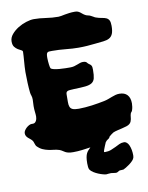

<svg xmlns="http://www.w3.org/2000/svg" viewBox="-92 -735 748 969"><g transform="rotate(-10 282.5 -250.5)"><path d="M522.9 106Q521 114.3 513.2 122.6Q505.4 130.9 495.6 138.2Q485.8 145.5 476.6 150.9Q467.3 156.2 462.9 158.2Q459 159.2 452.6 158.9Q446.3 158.7 440.9 160.2Q434.1 164.1 431.2 166Q428.2 168 421.9 168Q416 168 409.9 166.5Q403.8 165 397.9 165Q387.2 165 382.8 166Q378.4 167 374 167Q368.7 167 357.4 164.1Q346.2 161.1 333.7 156Q321.3 150.9 310.1 143.8Q298.8 136.7 293 127.9Q290 122.6 289.1 114.3Q288.1 106 288.1 96.2Q288.1 77.1 290.3 64.9Q292.5 52.7 296.6 44.7Q300.8 36.6 306.2 31Q311.5 25.4 317.9 19Q298.3 22 274.9 24.9Q251.5 27.8 229 27.8Q213.4 27.8 204.3 25.6Q195.3 23.4 189 20Q182.6 16.6 176.8 12.5Q170.9 8.3 162.1 4.9Q148.4 0.5 134.3 -1Q120.1 -2.4 106 -5.4Q91.8 -8.3 77.6 -14.6Q63.5 -21 49.8 -35.2Q48.3 -36.6 46.9 -40.3Q45.4 -43.9 43.9 -48.3Q42.5 -52.7 41 -56.6Q39.6 -60.5 38.1 -63Q33.2 -69.8 27.1 -74.5Q21 -79.1 15.9 -83.7Q10.7 -88.4 7.3 -94.2Q3.9 -100.1 3.9 -108.9Q3.9 -115.2 8.3 -122.3Q12.7 -129.4 19 -135.3Q25.4 -141.1 32.7 -145Q40 -148.9 45.9 -148.9H53.2Q59.6 -148.9 63.7 -152.3Q67.9 -155.8 70.3 -160.6Q72.8 -165.5 74 -171.4Q75.2 -177.2 75.2 -182.1Q75.2 -192.4 73.5 -205.6Q71.8 -218.8 71.8 -235.8Q71.8 -244.1 72.5 -252.7Q73.2 -261.2 73.2 -269Q73.2 -281.2 70.1 -289.6Q66.9 -297.9 65.9 -307.1Q63.5 -329.6 62.3 -356.4Q61 -383.3 61 -412.1Q61 -425.3 62 -439.5Q63 -453.6 64 -467.3Q64.9 -481 65.9 -493.4Q66.9 -505.9 66.9 -515.1Q66.9 -521 59.3 -524.4Q51.8 -527.8 43 -533.2Q34.2 -538.6 26.6 -548.1Q19 -557.6 19 -576.2Q19 -595.7 33 -612.3Q46.9 -628.9 66.9 -641.4Q86.9 -653.8 109.4 -660.9Q131.8 -668 148.9 -668Q178.2 -668 210 -663.1Q241.7 -658.2 273.9 -658.2Q280.3 -658.2 288.6 -659.9Q296.9 -661.6 307.4 -663.6Q317.9 -665.5 330.6 -667.2Q343.3 -668.9 358.9 -668.9Q368.7 -668.9 374.5 -666.5Q380.4 -664.1 385.5 -660.4Q390.6 -656.7 395.8 -652.1Q400.9 -647.5 409.2 -643.1Q414.6 -640.1 422.4 -638.7Q430.2 -637.2 436 -633.8Q442.9 -630.9 448.2 -627.2Q453.6 -623.5 458 -622.1Q474.6 -616.2 488 -614.3Q501.5 -612.3 510.7 -608.2Q520 -604 524.9 -595Q529.8 -585.9 529.8 -566.9Q529.8 -540 523.7 -525.9Q517.6 -511.7 505.4 -505.1Q493.2 -498.5 475.1 -496.6Q457 -494.6 433.1 -492.2Q411.6 -489.7 390.9 -488.3Q370.1 -486.8 346.2 -486.8Q317.4 -486.8 282.2 -490.5Q247.1 -494.1 211.9 -494.1Q202.6 -494.1 196.8 -493.7Q190.9 -493.2 187.7 -490.2Q184.6 -487.3 183.3 -481Q182.1 -474.6 182.1 -462.9Q182.1 -454.6 182.9 -445.8Q183.6 -437 184.6 -429.2Q185.5 -421.4 186.8 -416Q188 -410.6 189 -409.2Q193.4 -404.3 206.1 -401.6Q218.8 -398.9 233.9 -397.7Q249 -396.5 263.9 -396.2Q278.8 -396 288.1 -396Q299.3 -396 308.3 -398.4Q317.4 -400.9 325.4 -404.1Q333.5 -407.2 340.6 -409.7Q347.7 -412.1 355 -412.1Q362.8 -412.1 366.9 -410.6Q371.1 -409.2 373.5 -407Q376 -404.8 377.2 -402.6Q378.4 -400.4 380.9 -398.9Q386.7 -395 390.1 -392.1Q393.6 -389.2 395.5 -385.7Q397.5 -382.3 398.2 -377.2Q398.9 -372.1 398.9 -363.8Q398.9 -335.9 395 -320.8Q391.1 -305.7 379.2 -298.1Q367.2 -290.5 345.5 -288.3Q323.7 -286.1 288.1 -285.2Q274.9 -284.7 266.6 -283.9Q258.3 -283.2 253.9 -281Q249.5 -278.8 247.8 -274.9Q246.1 -271 246.1 -264.2Q246.1 -241.2 245.8 -225.8Q245.6 -210.4 249.5 -200.9Q253.4 -191.4 263.7 -187.3Q273.9 -183.1 294.9 -183.1Q311 -183.1 328.1 -184.6Q345.2 -186 362.3 -188.2Q379.4 -190.4 395.8 -193.4Q412.1 -196.3 426.8 -199.2Q439 -201.7 449.2 -205.6Q459.5 -209.5 469 -213.1Q478.5 -216.8 488.3 -219.5Q498 -222.2 508.8 -222.2Q535.2 -222.2 549.1 -207Q563 -191.9 563 -163.1Q563 -154.8 561.5 -145.5Q560.1 -136.2 557.1 -127.9Q555.7 -123.5 552.2 -120.1Q548.8 -116.7 547.9 -111.8Q545.9 -105.5 545.4 -98.9Q544.9 -92.3 543.7 -85.9Q542.5 -79.6 540 -73.7Q537.6 -67.9 532.2 -63Q526.4 -57.6 515.6 -54.2Q504.9 -50.8 492.4 -47.9Q480 -44.9 467.5 -42Q455.1 -39.1 445.8 -35.2Q439.9 -31.7 434.6 -27.6Q429.2 -23.4 422.9 -18.1Q420.4 -10.3 412.8 -6.1Q405.3 -2 398.9 6.8Q398.9 7.3 396.2 13.2Q393.6 19 390.4 26.9Q387.2 34.7 384.5 42.2Q381.8 49.8 381.8 53.2Q381.8 55.2 386.2 55.2Q404.3 55.2 417.7 50Q431.2 44.9 442.6 39.1Q454.1 33.2 464.8 28.1Q475.6 22.9 488.8 22.9Q497.1 22.9 503.7 28.8Q510.3 34.7 514.6 44.9Q519 55.2 521.5 68.4Q523.9 81.5 523.9 96.2Q523.9 98.6 523.4 101.1Q522.9 103.5 522.9 106Z"/></g></svg>

Font: Freckle Face
Style: Regular
Weight: 400
Designer: Astigmatic (AOETI)
Foundry: Astigmatic (AOETI)
Version: Version 1.000